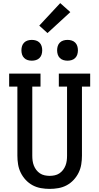

<svg xmlns="http://www.w3.org/2000/svg" viewBox="-20 -1209 640 1237"><path d="M300 8Q272 8 243.5 3Q215 -2 190 -15.5Q165 -29 145.5 -50Q126 -71 113.5 -96.5Q101 -122 96.5 -150Q92 -178 92 -206V-651H39V-735H241V-651H188V-206Q188 -190 190 -174Q192 -158 198 -142.5Q204 -127 214 -114Q224 -101 237.5 -92Q251 -83 267.5 -79.5Q284 -76 300 -76Q316 -76 332.5 -79.5Q349 -83 362.5 -92Q376 -101 386 -114Q396 -127 402 -142.5Q408 -158 410 -174Q412 -190 412 -206V-651H359V-735H561V-651H508V-206Q508 -178 503.5 -150Q499 -122 486.5 -96.5Q474 -71 454.5 -50Q435 -29 410 -15.5Q385 -2 356.5 3Q328 8 300 8ZM415 -818Q401 -818 388 -822Q375 -826 365.5 -835.5Q356 -845 352 -858Q348 -871 348 -885Q348 -899 352 -912Q356 -925 365.5 -934.5Q375 -944 388 -948Q401 -952 415 -952Q429 -952 442 -948Q455 -944 464.5 -934.5Q474 -925 478 -912Q482 -899 482 -885Q482 -871 478 -858Q474 -845 464.5 -835.5Q455 -826 442 -822Q429 -818 415 -818ZM185 -818Q171 -818 158 -822Q145 -826 135.5 -835.5Q126 -845 122 -858Q118 -871 118 -885Q118 -899 122 -912Q126 -925 135.5 -934.5Q145 -944 158 -948Q171 -952 185 -952Q199 -952 212 -948Q225 -944 234.5 -934.5Q244 -925 248 -912Q252 -899 252 -885Q252 -871 248 -858Q244 -845 234.5 -835.5Q225 -826 212 -822Q199 -818 185 -818ZM286 -996 233 -1044 368 -1189 433 -1131Z"/></svg>

Font: Iosevka HT Medium Extended
Style: Regular
Weight: 500
Width: 7
Monospace: yes
Designer: Belleve Invis
Foundry: Belleve Invis
Version: Version 32.3.0; ttfautohint (v1.8.4)